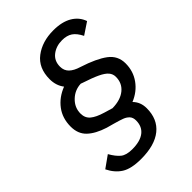

<svg xmlns="http://www.w3.org/2000/svg" viewBox="-233 -813 1008 1008"><g transform="rotate(-45 270.5 -309.0)"><path d="M502 -320Q502 -262 470 -217.5Q438 -173 384 -151Q414 -121 414 -75Q414 6 360 49.5Q306 93 205 93Q132 93 94 69Q56 45 33 -2L99 -49Q120 -12 142 6Q164 24 208 24Q267 24 298 0Q329 -24 329 -69Q329 -91 317.5 -103.5Q306 -116 287.5 -123Q269 -130 233 -140Q225 -142 193 -151Q130 -171 96.5 -203Q63 -235 63 -289Q63 -351 96.5 -395.5Q130 -440 187 -462Q161 -496 161 -543Q161 -626 217 -668.5Q273 -711 356 -711Q420 -711 460.5 -687Q501 -663 516 -620L450 -576Q432 -612 409.5 -627Q387 -642 352 -642Q308 -642 277 -618Q246 -594 246 -551Q246 -522 265 -503.5Q284 -485 321 -474Q411 -445 456.5 -411Q502 -377 502 -320ZM416 -306Q416 -327 402.5 -343Q389 -359 357.5 -374Q326 -389 268 -408L260 -411Q214 -409 181 -377Q148 -345 148 -301Q148 -268 170.5 -249Q193 -230 240 -216L287 -202Q347 -203 381.5 -231Q416 -259 416 -306Z"/></g></svg>

Font: KoHo Medium
Style: Italic
Weight: 500
Italic angle: -10°
Designer: Cadson Demak & Katatrad Team
Foundry: Cadson Demak Co.,Ltd.
Version: Version 1.000